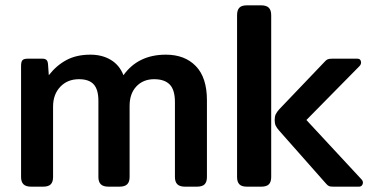

<svg xmlns="http://www.w3.org/2000/svg" viewBox="-20 -700 1411 720"><path d="M59 -36V-453Q59 -468 64 -474Q69 -480 85 -480H138Q149 -480 154 -475.5Q159 -471 160 -460L163 -418Q192 -455 229.5 -475Q267 -495 319 -495Q363 -495 395.5 -475.5Q428 -456 443 -418Q498 -495 602 -495Q673 -495 714.5 -452Q756 -409 756 -324V-36Q756 -18 747.5 -9Q739 0 718 0H674Q654 0 645 -9Q636 -18 636 -36V-317Q636 -363 616.5 -383Q597 -403 558 -403Q517 -403 491.5 -376Q466 -349 466 -303V-36Q466 -18 457 -9Q448 0 428 0H387Q367 0 358 -9Q349 -18 349 -36V-322Q349 -364 331.5 -383.5Q314 -403 276 -403Q233 -403 206 -374.5Q179 -346 179 -300V-36Q179 -18 170.5 -9Q162 0 141 0H97Q77 0 68 -9Q59 -18 59 -36Z M869 -36V-643Q869 -662 877.5 -671Q886 -680 906 -680H959Q979 -680 988 -671Q997 -662 997 -643V-36Q997 -18 988.5 -9Q980 0 959 0H906Q886 0 877.5 -9Q869 -18 869 -36ZM1203 -11 1027 -210Q1018 -220 1014 -228.5Q1010 -237 1010 -250Q1010 -263 1014 -271.5Q1018 -280 1027 -290L1197 -468Q1203 -475 1208.5 -477.5Q1214 -480 1227 -480H1320Q1327 -480 1330.5 -476Q1334 -472 1334 -466Q1334 -458 1328 -452L1129 -250L1335 -28Q1341 -22 1341 -15Q1341 -9 1337 -4.5Q1333 0 1326 0H1230Q1219 0 1214 -2Q1209 -4 1203 -11Z"/></svg>

Font: Mitr
Style: Regular
Weight: 400
Designer: Thanarat Vachiruckul
Foundry: Cadson Demak
Version: Version 1.003